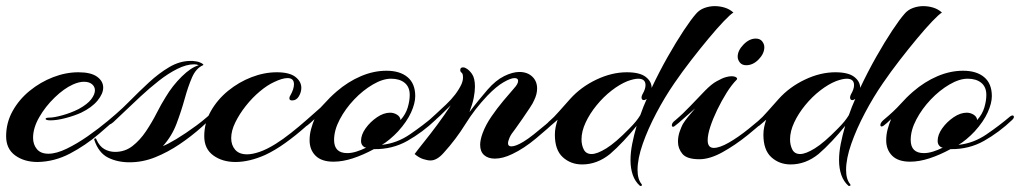

<svg xmlns="http://www.w3.org/2000/svg" viewBox="-26 -519 3331 627"><path d="M97 10Q53 10 23.5 -11.5Q-6 -33 -6 -74Q-6 -118 15 -156Q36 -194 71 -222.5Q106 -251 147.5 -267Q189 -283 230 -283Q271 -283 291 -268.5Q311 -254 311 -233Q311 -213 292.5 -190.5Q274 -168 239 -151Q217 -141 188.5 -133.5Q160 -126 139 -126Q123 -126 123 -131Q123 -135 137 -135Q150 -135 177.5 -142.5Q205 -150 231 -163Q260 -179 272 -195Q284 -211 284 -224Q284 -236 274.5 -244Q265 -252 248 -252Q232 -252 212 -243Q183 -230 152.5 -200.5Q122 -171 102 -136Q82 -101 82 -69Q82 -47 94.5 -32Q107 -17 132 -17Q158 -17 192 -33.5Q226 -50 261 -74.5Q296 -99 326 -124Q356 -149 374 -166Q380 -172 383 -172Q386 -172 386 -167Q386 -160 380 -155Q342 -120 297.5 -82Q253 -44 202.5 -17.5Q152 9 97 10Z M397 11Q357 11 326.5 -4.5Q296 -20 282 -62Q281 -66 284.5 -67Q288 -68 289 -63Q299 -41 315 -32Q331 -23 350 -23Q382 -23 406.5 -42Q431 -61 450.5 -90Q470 -119 485.5 -149.5Q501 -180 515 -202Q537 -239 567.5 -269Q598 -299 623 -306Q617 -309 608 -309Q583 -309 553 -294Q523 -279 492.5 -255Q462 -231 433.5 -204.5Q405 -178 381.5 -155.5Q358 -133 344 -120Q336 -113 332 -113Q328 -113 328 -117Q328 -123 333 -128Q363 -154 395 -186.5Q427 -219 460 -249.5Q493 -280 527 -300Q561 -320 596 -320Q600 -320 603.5 -320Q607 -320 611 -319Q622 -318 631.5 -313Q641 -308 637 -306Q614 -296 601 -266Q588 -236 577 -196Q566 -156 550.5 -115Q535 -74 506 -42Q520 -47 550 -65Q580 -83 616 -109.5Q652 -136 683 -168Q687 -172 691 -172Q696 -172 696 -167Q696 -163 692 -159Q665 -133 632 -103.5Q599 -74 560.5 -48Q522 -22 481 -5.5Q440 11 397 11Z M743 10Q700 10 670.5 -11.5Q641 -33 641 -74Q641 -118 662.5 -156Q684 -194 719 -222.5Q754 -251 795.5 -267Q837 -283 878 -283Q919 -283 938.5 -268Q958 -253 958 -232Q958 -218 950 -204.5Q942 -191 928 -191Q919 -191 919 -198Q919 -203 922 -207Q934 -228 934 -244Q934 -264 913 -264Q896 -264 869 -251Q847 -241 822.5 -220.5Q798 -200 777 -173.5Q756 -147 742.5 -119.5Q729 -92 729 -68Q729 -45 742 -30Q755 -15 781 -15Q798 -15 821.5 -23Q845 -31 874 -49Q898 -64 924.5 -85Q951 -106 976 -128Q1001 -150 1019 -166Q1025 -172 1029 -172Q1033 -172 1033 -167Q1033 -160 1027 -155Q1001 -131 970 -103.5Q939 -76 905.5 -52Q872 -28 840 -13Q788 10 743 10Z M1063 9Q1024 9 1004.5 -10.5Q985 -30 985 -61Q985 -80 990 -98Q995 -116 1001 -130Q994 -123 987.5 -117.5Q981 -112 977 -109Q973 -106 970 -106Q966 -106 966 -111Q966 -118 976 -127Q1011 -156 1031 -178.5Q1051 -201 1073 -220Q1110 -252 1152 -270Q1194 -288 1236 -288Q1280 -288 1305 -267Q1330 -246 1330 -205Q1330 -182 1316.5 -152Q1303 -122 1274 -90Q1262 -77 1247 -64.5Q1232 -52 1221 -46Q1270 -51 1313 -80.5Q1356 -110 1390 -139Q1395 -142 1397 -142Q1402 -142 1402 -137Q1402 -133 1397 -128Q1354 -87 1304.5 -59Q1255 -31 1195 -32Q1160 -13 1126.5 -2Q1093 9 1063 9ZM1108 -19Q1122 -19 1138 -24Q1154 -29 1170 -37Q1164 -37 1158.5 -43Q1153 -49 1153 -59Q1153 -79 1168 -100Q1183 -121 1205 -136Q1227 -151 1248 -151Q1260 -151 1270.5 -144.5Q1281 -138 1282 -127Q1299 -146 1305.5 -168Q1312 -190 1312 -209Q1312 -235 1295.5 -248.5Q1279 -262 1251 -262Q1224 -262 1191.5 -243Q1159 -224 1130.5 -194Q1102 -164 1083.5 -129Q1065 -94 1065 -62Q1065 -19 1108 -19Z M1380 5Q1370 5 1356 0.5Q1342 -4 1328 -16Q1339 -31 1359.5 -56.5Q1380 -82 1403 -113Q1426 -144 1446 -175Q1430 -159 1411 -141Q1392 -123 1373 -108Q1369 -104 1364 -104Q1360 -104 1360 -108Q1360 -113 1368 -120Q1396 -145 1430.5 -177.5Q1465 -210 1481 -244Q1486 -256 1486 -266Q1486 -279 1481 -282Q1477 -285 1477 -290Q1477 -299 1486 -299Q1491 -299 1494 -297Q1505 -292 1515 -278Q1525 -264 1525 -236Q1525 -220 1521 -199.5Q1517 -179 1507 -153Q1522 -173 1537.5 -192Q1553 -211 1566 -226Q1593 -257 1620.5 -270.5Q1648 -284 1670 -284Q1696 -284 1712 -269Q1728 -254 1728 -230Q1728 -211 1718 -191Q1715 -183 1704 -166.5Q1693 -150 1680 -131Q1667 -112 1656 -97Q1643 -81 1638 -69.5Q1633 -58 1633 -51Q1633 -41 1644 -41Q1658 -41 1683 -56Q1698 -65 1717.5 -80.5Q1737 -96 1756.5 -112.5Q1776 -129 1788 -140Q1792 -144 1795 -144Q1799 -144 1799 -139Q1799 -133 1794 -128Q1764 -100 1724.5 -67Q1685 -34 1647 -16Q1616 -1 1590 -1Q1568 -1 1555 -12.5Q1542 -24 1542 -46Q1542 -62 1550 -84Q1560 -111 1578.5 -138Q1597 -165 1617.5 -189.5Q1638 -214 1653 -231Q1666 -245 1666 -255Q1666 -264 1654 -264Q1642 -264 1618.5 -250.5Q1595 -237 1566 -207Q1525 -164 1494 -114Q1463 -64 1423 -20Q1401 5 1380 5Z M2064 88Q2048 74 2040.5 52.5Q2033 31 2033 4Q2033 -21 2038.5 -49Q2044 -77 2053 -108Q2034 -84 2010.5 -59Q1987 -34 1966 -16Q1924 18 1875 18Q1838 18 1812 -5.5Q1786 -29 1786 -79Q1786 -92 1788.5 -104Q1791 -116 1795 -128Q1789 -123 1783.5 -118Q1778 -113 1773 -109Q1769 -106 1765 -106Q1760 -106 1760 -111Q1760 -117 1770 -125Q1783 -136 1799.5 -155Q1816 -174 1836 -196Q1871 -235 1921.5 -259Q1972 -283 2021 -283Q2063 -283 2082.5 -268Q2102 -253 2102 -232Q2127 -285 2154.5 -333.5Q2182 -382 2206.5 -419Q2231 -456 2247 -474Q2258 -487 2274.5 -493Q2291 -499 2308 -499Q2325 -499 2341 -494Q2357 -489 2369 -478Q2359 -472 2337.5 -449.5Q2316 -427 2288.5 -394Q2261 -361 2231.5 -323Q2202 -285 2176 -247Q2145 -202 2117.5 -150Q2090 -98 2073 -49.5Q2056 -1 2056 36Q2056 66 2069 82Q2072 86 2069 87.5Q2066 89 2064 88ZM1906 -16Q1924 -16 1954 -34.5Q1984 -53 2028 -98Q2042 -112 2050.5 -122.5Q2059 -133 2065 -143Q2070 -157 2075 -170Q2080 -183 2086 -196Q2080 -192 2077 -192Q2069 -192 2069 -201Q2069 -205 2072 -211Q2082 -228 2082 -241Q2082 -262 2058 -262Q2045 -262 2023 -254Q1998 -244 1971.5 -223.5Q1945 -203 1922.5 -175.5Q1900 -148 1886.5 -119Q1873 -90 1873 -64Q1873 -45 1880.5 -30.5Q1888 -16 1906 -16Z M2411 -306Q2397 -306 2390 -315Q2383 -324 2383 -334Q2383 -354 2402 -373.5Q2421 -393 2442 -393Q2456 -393 2463 -384Q2470 -375 2470 -365Q2470 -344 2451.5 -325Q2433 -306 2411 -306ZM2258 1Q2217 1 2202.5 -16.5Q2188 -34 2188 -56Q2188 -74 2194 -90.5Q2200 -107 2204 -114Q2210 -124 2220.5 -137Q2231 -150 2244 -165Q2224 -148 2206.5 -132Q2189 -116 2178 -108Q2175 -105 2172 -105Q2168 -105 2168 -110Q2168 -118 2179 -126Q2205 -148 2229.5 -174Q2254 -200 2276 -222.5Q2298 -245 2315 -254Q2333 -264 2344 -267Q2355 -270 2362 -270Q2373 -270 2378 -266.5Q2383 -263 2380 -259Q2363 -242 2346.5 -215.5Q2330 -189 2316 -160Q2302 -131 2293.5 -105Q2285 -79 2285 -61Q2285 -36 2305 -36Q2324 -36 2354.5 -53.5Q2385 -71 2418.5 -98Q2452 -125 2481 -151Q2485 -155 2488 -155Q2493 -155 2493.5 -150Q2494 -145 2491 -143Q2458 -112 2416.5 -78.5Q2375 -45 2333.5 -22Q2292 1 2258 1Z M2745 88Q2729 74 2721.5 52.5Q2714 31 2714 4Q2714 -21 2719.5 -49Q2725 -77 2734 -108Q2715 -84 2691.5 -59Q2668 -34 2647 -16Q2605 18 2556 18Q2519 18 2493 -5.5Q2467 -29 2467 -79Q2467 -92 2469.5 -104Q2472 -116 2476 -128Q2470 -123 2464.5 -118Q2459 -113 2454 -109Q2450 -106 2446 -106Q2441 -106 2441 -111Q2441 -117 2451 -125Q2464 -136 2480.5 -155Q2497 -174 2517 -196Q2552 -235 2602.5 -259Q2653 -283 2702 -283Q2744 -283 2763.5 -268Q2783 -253 2783 -232Q2808 -285 2835.5 -333.5Q2863 -382 2887.5 -419Q2912 -456 2928 -474Q2939 -487 2955.5 -493Q2972 -499 2989 -499Q3006 -499 3022 -494Q3038 -489 3050 -478Q3040 -472 3018.5 -449.5Q2997 -427 2969.5 -394Q2942 -361 2912.5 -323Q2883 -285 2857 -247Q2826 -202 2798.5 -150Q2771 -98 2754 -49.5Q2737 -1 2737 36Q2737 66 2750 82Q2753 86 2750 87.5Q2747 89 2745 88ZM2587 -16Q2605 -16 2635 -34.5Q2665 -53 2709 -98Q2723 -112 2731.5 -122.5Q2740 -133 2746 -143Q2751 -157 2756 -170Q2761 -183 2767 -196Q2761 -192 2758 -192Q2750 -192 2750 -201Q2750 -205 2753 -211Q2763 -228 2763 -241Q2763 -262 2739 -262Q2726 -262 2704 -254Q2679 -244 2652.5 -223.5Q2626 -203 2603.5 -175.5Q2581 -148 2567.5 -119Q2554 -90 2554 -64Q2554 -45 2561.5 -30.5Q2569 -16 2587 -16Z M2946 9Q2907 9 2887.5 -10.5Q2868 -30 2868 -61Q2868 -80 2873 -98Q2878 -116 2884 -130Q2877 -123 2870.5 -117.5Q2864 -112 2860 -109Q2856 -106 2853 -106Q2849 -106 2849 -111Q2849 -118 2859 -127Q2894 -156 2914 -178.5Q2934 -201 2956 -220Q2993 -252 3035 -270Q3077 -288 3119 -288Q3163 -288 3188 -267Q3213 -246 3213 -205Q3213 -182 3199.5 -152Q3186 -122 3157 -90Q3145 -77 3130 -64.5Q3115 -52 3104 -46Q3153 -51 3196 -80.5Q3239 -110 3273 -139Q3278 -142 3280 -142Q3285 -142 3285 -137Q3285 -133 3280 -128Q3237 -87 3187.5 -59Q3138 -31 3078 -32Q3043 -13 3009.5 -2Q2976 9 2946 9ZM2991 -19Q3005 -19 3021 -24Q3037 -29 3053 -37Q3047 -37 3041.5 -43Q3036 -49 3036 -59Q3036 -79 3051 -100Q3066 -121 3088 -136Q3110 -151 3131 -151Q3143 -151 3153.5 -144.5Q3164 -138 3165 -127Q3182 -146 3188.5 -168Q3195 -190 3195 -209Q3195 -235 3178.5 -248.5Q3162 -262 3134 -262Q3107 -262 3074.5 -243Q3042 -224 3013.5 -194Q2985 -164 2966.5 -129Q2948 -94 2948 -62Q2948 -19 2991 -19Z"/></svg>

Font: Arizonia
Style: Regular
Weight: 400
Designer: Robert E. Leuschke
Foundry: Robert E. Leuschke
Version: Version 1.010; ttfautohint (v1.8.4.7-5d5b)